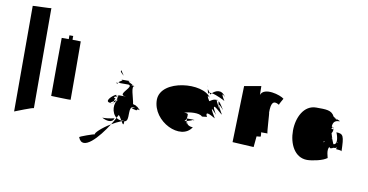

<svg xmlns="http://www.w3.org/2000/svg" viewBox="-80 -957 2472 1289"><g transform="rotate(10 1156.5 -312.0)"><path d="M50 -12C50 -11 177 -64 177 -56L176 -739C176 -735 50 -734 50 -732Z M277 -158C277 -158 410 -153 410 -155C410 -156 410 -552 409 -553C409 -553 381 -554 352 -554C352 -555 353 -555 353 -555C352 -555 352 -580 353 -580H327V-554H279C278 -554 277 -158 277 -158Z M510 82C545 173 646 55 706 -40C647 -5 604 37 610 46C608 42 508 78 510 82ZM640 -74C668 -58 712 -48 722 -84C689 -76 658 -73 640 -74ZM676 -181C676 -184 686 -190 698 -197C698 -193 699 -190 699 -187C706 -192 711 -198 714 -206C709 -203 703 -200 698 -197C698 -202 699 -209 706 -216C701 -216 681 -223 708 -230C730 -232 697 -235 707 -240H703C683 -233 629 -183 676 -181ZM689 -181C685 -180 676 -179 676 -181C676 -181 689 -181 689 -181ZM689 -181C697 -181 699 -184 699 -187C696 -185 693 -182 689 -181ZM692 -321C692 -321 682 -320 706 -316C706 -317 697 -320 705 -322C699 -322 692 -321 692 -321ZM706 -241C705 -241 704 -240 703 -240C703 -240 701 -241 706 -241ZM714 -323C711 -323 708 -322 705 -322C707 -322 710 -323 714 -323ZM706 -40C726 -52 749 -64 772 -73C771 -74 770 -75 769 -77C775 -77 782 -78 789 -79C783 -77 778 -75 772 -73C783 -54 791 -41 790 -76C797.7 -76 800.4 -79.4 805 -84C821 -108 799 -177 832 -179C871 -180 802 -174 832 -168C832 -166 855 -164 854 -162C858 -162 861 -164 864 -169.9C864 -168.9 878.1 -168 880 -167C871 -172 862 -188 852 -189C852 -193 840 -196 828 -199C822 -243 790 -320 818 -320C814 -321 802 -322 792 -323C831 -323 733 -348 792 -348H718C757 -348 679 -324 718 -324V-323H776C812.2 -314.4 728.1 -260.5 752.1 -245.1C751.6 -243 766.4 -241.1 773 -241H710C727 -241 722 -235 718 -230C717 -220 717 -213 714 -206C718 -208 722 -211 726 -213C694 -186 697 -117 735 -89C739 -97 742 -104 745 -110C751 -109 761 -92 769 -77C755 -78 744 -82 735 -89C727 -74 717 -58 706 -40ZM710 -241C723 -240 713 -240 707 -240C708 -240 709 -241 710 -241ZM712 -409C702 -402 717 -390 733 -376C725 -388 716 -401 712 -409Z M980 -256C980 -106 1186 -12 1250 -116C1228 -115 1207 -126 1206 -145C1202 -120 1203 -130 1202 -150C1195 -148 1189 -148 1187 -147C1193 -153 1197 -159 1200 -167H1245C1239 -160 1217 -154 1202 -150C1202 -155 1201 -161 1200 -167C1202 -175 1202 -184 1202 -194C1202 -201 1189 -203 1175 -202C1211 -214 1276 -219 1296 -199C1296 -194 1329 -203 1332 -200C1302 -254 1382 -200 1385 -200C1316 -314 1388 -225 1388 -225C1323 -339 1424 -228 1427 -234C1359 -350 1430 -262 1430 -264C1405 -305 1395 -317 1392 -316C1391 -317 1388 -318 1387 -319L1391 -315C1388 -309 1404 -268 1404 -268C1384 -301 1377 -318 1376 -324C1380 -323 1383 -321 1387 -319C1380 -326 1375 -330 1376 -324C1351 -329 1330 -305 1328 -308C1294 -363 1328 -330 1328 -330C1272 -424 982 -399 980 -256ZM1245 -167H1247C1247 -168 1246 -170 1246 -170C1246 -169 1246 -168 1245 -167ZM1250 -167C1250 -167 1247 -167 1247 -167C1247 -163 1248 -159 1250 -161ZM1296 -412C1298 -408 1301 -401 1306 -394C1306 -394 1301 -402 1296 -412ZM1314 -355C1314 -359 1317 -362 1321 -363C1296 -403 1305 -376 1314 -355ZM1321 -363C1323 -360 1325 -356 1328 -352C1328 -353 1330 -357 1336 -363C1330 -364 1325 -364 1321 -363ZM1336 -363C1369 -358 1427 -328 1428 -326C1384 -398 1426 -355 1428 -352C1395 -406 1354 -380 1336 -363Z M1530 -64C1530 -64 1664 -56 1675 -56L1682 -130C1684 -130 1710 -132 1710 -134C1710 -136 1709 -162 1707 -162H1751C1746 -162 1740 -305 1737 -303C1737 -365 1750 -391 1793 -365C1791 -367 1816 -410 1816 -410C1792 -431 1676 -466 1656 -408L1655 -468L1541 -448C1541 -447 1530 -64 1530 -64Z M2043.1 -33C2076.6 -33 2153.7 -48.5 2176.1 -70C2169.1 -63 2170.1 -64 2173.1 -66C2172.1 -64 2172.1 -63 2177.1 -68C2176.1 -68 2174.1 -67 2173.1 -66C2174.5 -67.4 2175.8 -69.6 2177.1 -71C2179.1 -69 2157.1 -125 2177.1 -146C2177.1 -146 2176.1 -131 2197.1 -141C2197.1 -141 2190.1 -133 2202.1 -145C2202.1 -145 2205.1 -141 2205.1 -144C2211.1 -144 2221.1 -145 2223.1 -150C2223.1 -150 2225.1 -151 2225.1 -151C2225.1 -148 2225.1 -144 2223.1 -143V-138H2224.1C2234.1 -138 2256.1 -135 2261.1 -132C2258.1 -234 2254.1 -249 2205.1 -250C2218.1 -222 2229.1 -168 2199.1 -168C2199.1 -168 2191.1 -185 2183.1 -207C2182.1 -206 2179.1 -205 2177.1 -204C2178.1 -206 2180.1 -207 2183.1 -209C2180.1 -218 2177.1 -228 2174.1 -239C2180.1 -246 2182.1 -256 2183.1 -266H2179.1C2171.1 -266 2168.1 -266 2168.1 -271C2169.1 -272 2171.1 -273 2173.1 -275L2181.1 -272V-278C2180.1 -277 2176.1 -276 2174.1 -275C2174.1 -276 2169.1 -282 2173.1 -282H2168.1C2168.1 -307 2179.1 -326 2209.1 -326C2223.1 -326 2209.1 -331 2194.1 -337C2194.1 -336 2194.1 -335 2192.1 -334C2189.1 -336 2182.1 -338 2177.1 -340H2188.1C2179.1 -344 2171.1 -347 2168.1 -351C2148.1 -391 2111.1 -390 2043.1 -390C1876.1 -390 1871.1 -33 2043.1 -33ZM2131.1 -172C2129.1 -174 2133.1 -175 2140.1 -176C2135.1 -170 2131.1 -167 2131.1 -172ZM2183.1 -207C2185.1 -208 2186.1 -209 2185.1 -210C2184.1 -210 2184.1 -209 2183.1 -209ZM2188.1 -340 2194.1 -337C2194.1 -338 2192.1 -340 2188.1 -340ZM2219.1 -179C2219.1 -181 2221.1 -184 2223.1 -188C2224.1 -187 2223.1 -187 2223.1 -186L2225.1 -188C2226.1 -186 2221.1 -181 2219.1 -179ZM2261.1 -129C2263.1 -130 2263.1 -131 2261.1 -132Z"/></g></svg>

Font: Getaway
Style: Regular
Weight: 400
Version: Version 0.1